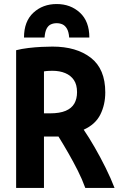

<svg xmlns="http://www.w3.org/2000/svg" viewBox="-20 -932 600 952"><path d="M60 0V-683Q87 -690 120.5 -694Q154 -698 186 -699.5Q218 -701 240 -701Q359 -701 430.5 -645.5Q502 -590 502 -474Q502 -413 477.5 -364Q453 -315 395 -289Q421 -251 449.5 -201.5Q478 -152 504 -99.5Q530 -47 548 0H403Q387 -44 365.5 -86.5Q344 -129 320 -171Q296 -213 270 -255Q266 -255 262.5 -255Q259 -255 255 -255H198V0ZM198 -370H228Q276 -370 305.5 -382.5Q335 -395 348.5 -418.5Q362 -442 362 -475Q362 -512 346.5 -535Q331 -558 303.5 -569.5Q276 -581 240 -581Q233 -581 221 -580.5Q209 -580 198 -578ZM99 -746Q99 -826 145.5 -869Q192 -912 261 -912Q330 -912 376.5 -869Q423 -826 423 -746H323Q321 -774 312 -789.5Q303 -805 290 -811Q277 -817 261 -817Q245 -817 232 -811Q219 -805 211 -789.5Q203 -774 201 -746Z"/></svg>

Font: Ubuntu Sans Mono
Style: Regular
Weight: 400
Monospace: yes
Designer: Dalton Maag Ltd
Foundry: Dalton Maag Ltd
Version: Version 1.006